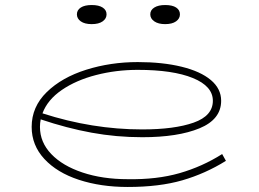

<svg xmlns="http://www.w3.org/2000/svg" viewBox="-20 -731 1031 764"><path d="M879 -91Q797 -40 705.5 -13.5Q614 13 488 13Q381 13 294 -15.5Q207 -44 156.5 -98.5Q106 -153 106 -226Q106 -306 166 -364.5Q226 -423 323 -453.5Q420 -484 528 -484Q627 -484 702.5 -465.5Q778 -447 819 -412.5Q860 -378 860 -330Q860 -256 774 -220.5Q688 -185 546 -185Q443 -185 344.5 -203Q246 -221 142 -256Q139 -241 139 -226Q139 -165 184 -118Q229 -71 308.5 -44.5Q388 -18 488 -18Q604 -16 694.5 -42Q785 -68 864 -118ZM149 -280Q347 -216 546 -216Q674 -216 750.5 -243Q827 -270 827 -330Q827 -388 747.5 -420.5Q668 -453 528 -453Q442 -453 362.5 -432.5Q283 -412 226 -373Q169 -334 149 -280ZM286 -674Q286 -691 301.5 -701Q317 -711 345 -711Q373 -711 388.5 -701Q404 -691 404 -674Q404 -657 388.5 -646Q373 -635 345 -635Q317 -635 301.5 -646Q286 -657 286 -674ZM578 -674Q578 -691 594 -701Q610 -711 637 -711Q666 -711 681 -701Q696 -691 696 -674Q696 -657 680.5 -646Q665 -635 637 -635Q610 -635 594 -646Q578 -657 578 -674Z"/></svg>

Font: BioRhyme Expanded ExtraLight
Style: Regular
Weight: 275
Width: 7
Designer: Aoife Mooney
Foundry: Aoife Mooney Type
Version: Version 1.001